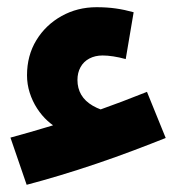

<svg xmlns="http://www.w3.org/2000/svg" viewBox="-20 -456 510 533"><path d="M144 -98Q128 -106 112 -120.5Q96 -135 83 -155Q70 -175 62.5 -198.5Q55 -222 55 -247Q55 -302 81 -344.5Q107 -387 151 -411.5Q195 -436 248 -436Q277 -436 301.5 -432.5Q326 -429 351 -422L329 -292Q311 -297 294.5 -299.5Q278 -302 265 -302Q244 -302 228 -293.5Q212 -285 203.5 -269.5Q195 -254 195 -234Q195 -211 205.5 -193Q216 -175 237.5 -162.5Q259 -150 291 -143ZM54 57 9 -74Q61 -88 122 -106.5Q183 -125 250.5 -149Q318 -173 388 -201L440 -73Q400 -57 351 -38.5Q302 -20 249 -2Q196 16 146 31Q96 46 54 57Z"/></svg>

Font: Farlight84_Sys_V01
Style: Bold
Weight: 700
Designer: Monotype Design Team, Nadine Chahine and Nizar Qandah
Foundry: Monotype Imaging Inc.
Version: Version 2.004;October 31, 2024;FontCreator 14.0.0.2814 64-bi